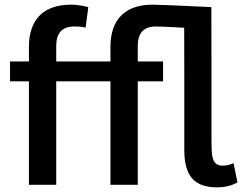

<svg xmlns="http://www.w3.org/2000/svg" viewBox="-20 -792 1038 823"><path d="M453.5 -528.5V-591.5Q453.5 -637.5 466 -671.5Q478.5 -705.5 501.8 -727.8Q525 -750 558.5 -761Q592 -772 634 -772Q667.5 -772 886 -761.5Q886 -617 886.5 -474.5V-186.5Q886.5 -162.5 887.5 -143.2Q888.5 -124 893.2 -110.2Q898 -96.5 907.5 -89.2Q917 -82 934 -82Q948 -82 958 -84.5Q968 -87 981 -92.5L998 -10Q978 1 956.2 6Q934.5 11 908.5 11Q836.5 11 803.2 -27.8Q770 -66.5 770 -147V-454.5Q769.5 -563 769.5 -673Q678 -678.5 648 -678.5Q570.5 -678.5 570.5 -595Q570.5 -594 570.5 -593V-528.5H679V-443.5H570.5V0H453.5V-443.5H221V0H104V-443.5H23V-528.5H104V-591.5Q104 -637.5 116.5 -671.5Q129 -705.5 152.2 -727.8Q175.5 -750 209 -761Q242.5 -772 284.5 -772Q318 -772 358.5 -761.5L347 -673.5Q328.5 -678.5 298.5 -678.5Q221 -678.5 221 -595Q221 -594 221 -593V-528.5Z"/></svg>

Font: Roberto Sans Medium
Style: Regular
Weight: 500
Designer: Google (font) & Cristiano Sobral (main changes)
Version: Version 1.000;October 12, 2021;FontCreator 14.0.0.2814 64-bi